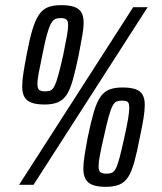

<svg xmlns="http://www.w3.org/2000/svg" viewBox="-20 -716 627 744"><path d="M54 0 496 -688H552L110 0ZM153 -311Q122 -311 102.5 -318Q83 -325 74.5 -340.5Q66 -356 66 -381Q66 -402 70.5 -431.5Q75 -461 83 -503Q94 -562 105 -599Q116 -636 130 -657.5Q144 -679 164.5 -687.5Q185 -696 217 -696Q248 -696 267 -689.5Q286 -683 295 -668.5Q304 -654 304 -628Q304 -606 298.5 -576Q293 -546 285 -503Q273 -445 262.5 -407.5Q252 -370 238.5 -349Q225 -328 204 -319.5Q183 -311 153 -311ZM155 -362Q168 -362 176 -365.5Q184 -369 191 -382.5Q198 -396 206 -425Q214 -454 225 -503Q234 -548 239 -575.5Q244 -603 244 -618Q244 -631 240.5 -636.5Q237 -642 230.5 -644Q224 -646 215 -646Q202 -646 193.5 -642Q185 -638 177.5 -624.5Q170 -611 162 -582.5Q154 -554 144 -503Q135 -460 130 -433Q125 -406 125 -392Q125 -372 132.5 -367Q140 -362 155 -362ZM390 8Q359 8 340 1Q321 -6 312 -21.5Q303 -37 303 -62Q303 -83 307.5 -112.5Q312 -142 320 -184Q332 -242 343 -280Q354 -318 368 -339Q382 -360 402.5 -368.5Q423 -377 454 -377Q485 -377 504.5 -370.5Q524 -364 532.5 -349Q541 -334 541 -309Q541 -287 536 -257Q531 -227 522 -184Q511 -126 500.5 -88.5Q490 -51 476.5 -30Q463 -9 442 -0.5Q421 8 390 8ZM392 -43Q405 -43 413.5 -46.5Q422 -50 429 -63.5Q436 -77 443.5 -105.5Q451 -134 462 -184Q472 -229 476.5 -256.5Q481 -284 481 -298Q481 -312 477.5 -317.5Q474 -323 467.5 -324.5Q461 -326 452 -326Q440 -326 431.5 -322.5Q423 -319 416 -305.5Q409 -292 401 -263.5Q393 -235 382 -184Q372 -141 367 -114Q362 -87 362 -72Q362 -53 370 -48Q378 -43 392 -43Z"/></svg>

Font: Saira ExtraCondensed Medium
Style: Italic
Weight: 500
Width: 2
Italic angle: -12°
Designer: Hector Gatti with collaboration of the Omnibus-Type team
Foundry: Omnibus-Type
Version: Version 1.101